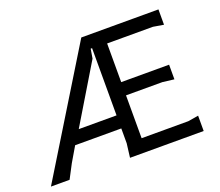

<svg xmlns="http://www.w3.org/2000/svg" viewBox="-117 -868 1188 1036"><g transform="rotate(-20 477.5 -350.0)"><path d="M10 0 439 -700H882V-612L822 -622H559V-400H834V-316L768 -324H559V-78H827L887 -88V0H464L474 -80V-165H209L159 -80L117 0ZM257 -240H474V-626H466L457 -572Z"/></g></svg>

Font: AR One Sans
Style: Regular
Weight: 400
Designer: Niteesh Yadav
Foundry: Niteesh Yadav
Version: Version 1.001;gftools[0.9.33]